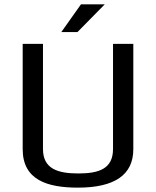

<svg xmlns="http://www.w3.org/2000/svg" viewBox="-20 -850 716 880"><path d="M339 -55C245 -55 177 -76 177 -167V-649H84V-166C84 -25 197 10 337 10C506 10 591 -49 591 -166V-649H498V-167C498 -76 433 -55 339 -55ZM460 -830H351L261 -703H335Z"/></svg>

Font: Gamestation Text
Style: Bold
Weight: 400
Designer: Jonas Hecksher
Foundry: Jonas Hecksher, Playtypeª, e-types AS
Version: Version 1.003